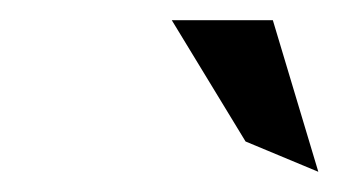

<svg xmlns="http://www.w3.org/2000/svg" viewBox="-20 -772 335 190"><path d="M150 -752 223 -632 295 -602 250 -752Z"/></svg>

Font: Charger Sport
Style: ExtObl
Weight: 400
Designer: Jasper
Foundry: Cannot Into Space Fonts
Version: Version 1.1